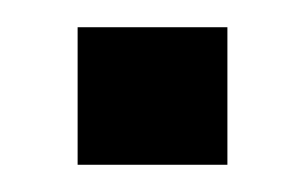

<svg xmlns="http://www.w3.org/2000/svg" viewBox="-20 -356 224 141"><path d="M37 -235V-336H147V-235Z"/></svg>

Font: Kanit Medium
Style: Regular
Weight: 500
Designer: Katatrad Team
Foundry: CadsonDemak
Version: Version 2.000; ttfautohint (v1.8.3)